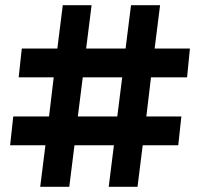

<svg xmlns="http://www.w3.org/2000/svg" viewBox="-20 -720 772 740"><path d="M701 -422H562L544 -271H679L667 -160H530L510 0H399L419 -160H267L247 0H135L155 -160H19L31 -271H169L187 -422H52L64 -533H201L222 -700H333L312 -533H464L485 -700H597L576 -533H712ZM432 -271 451 -422H299L280 -271Z"/></svg>

Font: Montserrat SemiBold
Style: Regular
Weight: 600
Designer: Julieta Ulanovsky
Foundry: Julieta Ulanovsky
Version: Version 6.001